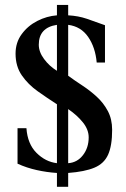

<svg xmlns="http://www.w3.org/2000/svg" viewBox="-20 -670 498 759"><path d="M423.3 -156.7Q423.3 -93.8 407.2 -58.3Q391.1 -22.9 353 -7.1Q314.9 8.8 249.5 13.7V68.4H205.1V13.7Q165.5 11.2 125.7 2.4Q85.9 -6.3 49.3 -22.9V-163.1H84.5Q88.9 -101.1 124.3 -65.7Q159.7 -30.3 205.1 -24.9V-257.8Q167 -282.2 129.2 -309.1Q91.3 -335.9 66.4 -371.8Q41.5 -407.7 41.5 -458Q41.5 -502 65.7 -534.9Q89.8 -567.9 127.4 -587.2Q165 -606.4 205.1 -609.4V-650.4H249.5V-609.4Q289.1 -607.4 323.5 -595.7Q357.9 -584 395 -570.3V-422.9H362.3Q356.9 -482.9 328.4 -524.2Q299.8 -565.4 249.5 -571.8V-370.6Q275.4 -351.6 305.7 -331.8Q335.9 -312 362.5 -287.6Q389.2 -263.2 406.2 -231.2Q423.3 -199.2 423.3 -156.7ZM205.1 -390.1V-571.8Q133.3 -561 133.3 -493.2Q133.3 -464.8 154.1 -436.8Q174.8 -408.7 205.1 -390.1ZM330.6 -127Q330.6 -157.7 307.6 -186.3Q284.7 -214.8 249.5 -238.8V-24.9Q285.2 -27.3 307.9 -56.6Q330.6 -85.9 330.6 -127Z"/></svg>

Font: Scheherazade New SemiBold
Style: Regular
Weight: 600
Designer: SIL International
Foundry: SIL International
Version: Version 4.000